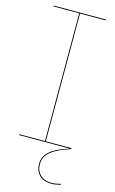

<svg xmlns="http://www.w3.org/2000/svg" viewBox="-144 -806 645 1077"><g transform="rotate(15 178.5 -267.5)"><path d="M181 -747V-5H330V0Q253 25 217.5 54Q182 83 182 127Q182 165 206 188.5Q230 212 272 212Q292 212 324 204L325 209Q293 217 272 217Q227 217 202 192Q177 167 177 127Q177 82 212.5 52Q248 22 318 1V0H27V-5H176V-747H27V-752H330V-747Z"/></g></svg>

Font: Hepta Slab Hairline
Style: Regular
Weight: 400
Designer: Michael LaGattuta
Foundry: Michael LaGattuta
Version: Version 1.100; ttfautohint (v1.8) -l 8 -r 50 -G 200 -x 14 -D